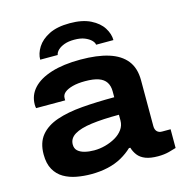

<svg xmlns="http://www.w3.org/2000/svg" viewBox="-108 -821 883 932"><g transform="rotate(-15 333.5 -355.5)"><path d="M237 12Q200 12 164.5 5.5Q129 -1 100.5 -17.5Q72 -34 55 -64Q38 -94 38 -140Q38 -199 67.5 -235Q97 -271 151 -289.5Q205 -308 278.5 -314Q352 -320 441 -320V-350Q441 -377 429 -395.5Q417 -414 391.5 -423Q366 -432 324 -432Q287 -432 261 -425Q235 -418 221 -406.5Q207 -395 207 -378V-367H61Q60 -371 59.5 -375.5Q59 -380 59 -385Q59 -432 90.5 -466.5Q122 -501 182.5 -520Q243 -539 329 -539Q413 -539 470.5 -521Q528 -503 558 -465Q588 -427 588 -366V-136Q588 -118 597 -108.5Q606 -99 622 -99H665V-5Q653 -1 628.5 5.5Q604 12 573 12Q535 12 510.5 2.5Q486 -7 472.5 -24.5Q459 -42 453 -63H446Q423 -41 392 -23.5Q361 -6 322 3Q283 12 237 12ZM281 -96Q309 -96 337 -103.5Q365 -111 388.5 -124.5Q412 -138 426.5 -158Q441 -178 441 -203V-232Q359 -232 302.5 -224.5Q246 -217 216.5 -199Q187 -181 187 -150Q187 -130 199.5 -118.5Q212 -107 233.5 -101.5Q255 -96 281 -96ZM325 -723Q388 -723 429 -702.5Q470 -682 489.5 -651Q509 -620 509 -589H422Q421 -600 409.5 -611.5Q398 -623 377.5 -631.5Q357 -640 325 -640Q296 -640 275.5 -632.5Q255 -625 243 -613.5Q231 -602 229 -589H141Q141 -620 160.5 -651Q180 -682 220.5 -702.5Q261 -723 325 -723Z"/></g></svg>

Font: Archivo SemiExpanded
Style: Bold
Weight: 700
Width: 6
Designer: Hector Gatti
Foundry: Omnibus-Type
Version: Version 2.001